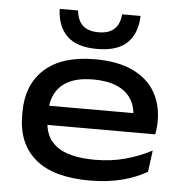

<svg xmlns="http://www.w3.org/2000/svg" viewBox="-51 -744 773 809"><g transform="rotate(5 335.0 -339.0)"><path d="M356.5 16Q203.5 16 127 -49Q50.5 -114 50.5 -234V-245.5Q50.5 -363.5 124 -429.2Q197.5 -495 336 -495Q431 -495 494.2 -465.8Q557.5 -436.5 589.5 -383.5Q621.5 -330.5 621.5 -259.5V-256.5Q621.5 -242.5 620 -228Q618.5 -213.5 616 -202H514Q516 -215.5 516.8 -232Q517.5 -248.5 517.5 -263.5Q517.5 -309.5 497.2 -342Q477 -374.5 436.5 -392Q396 -409.5 336 -409.5Q247.5 -409.5 203.2 -369.5Q159 -329.5 159 -260V-252V-240.5V-222Q159 -190 170 -162.8Q181 -135.5 205.8 -115.2Q230.5 -95 271.8 -84Q313 -73 373.5 -73Q440 -73 499.2 -89Q558.5 -105 611.5 -133L599.5 -42Q553 -15 492.8 0.5Q432.5 16 356.5 16ZM100 -202V-283H595.5V-202ZM340 -539Q254 -539 212.8 -579.5Q171.5 -620 169 -693.5H247Q250.5 -652.5 273.2 -631Q296 -609.5 340 -609.5Q383.5 -609.5 406.5 -630.5Q429.5 -651.5 433 -693.5H511Q509 -620 467.8 -579.5Q426.5 -539 340 -539Z"/></g></svg>

Font: Anek Latin Expanded Medium
Style: Regular
Weight: 500
Width: 7
Designer: Yesha Goshar
Foundry: Ek Type
Version: Version 1.003